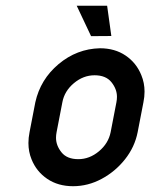

<svg xmlns="http://www.w3.org/2000/svg" viewBox="-20 -641 521 666"><path d="M383.8 -286.1Q385.7 -295.9 385.7 -305.2Q385.7 -332 366.5 -356Q347.2 -379.9 308.1 -379.9Q269 -379.9 236.3 -352.5Q203.6 -325.2 196.3 -286.1L176.3 -182.6Q174.3 -172.4 174.3 -163.1Q174.3 -136.2 193.4 -112.5Q212.4 -88.9 251.5 -88.9Q290.5 -88.9 323.2 -116.2Q356 -143.6 363.8 -182.6ZM477.5 -286.1 457.5 -182.6Q447.3 -130.9 413.6 -88.4Q379.9 -45.9 332.5 -20.5Q285.2 4.9 233.4 4.9Q181.6 4.9 144 -20.5Q106.4 -45.9 89.4 -88.4Q78.6 -114.7 78.6 -145Q78.6 -163.1 82.5 -182.6L102.5 -286.1Q120.1 -365.7 183.3 -418.7Q246.6 -471.7 326.7 -473.6Q378.4 -473.6 415.8 -448.2Q453.1 -422.9 470.2 -380.4Q481.4 -353.5 481.4 -323.2Q481.4 -305.2 477.5 -286.1ZM351.6 -621.1 366.2 -516.1 295.9 -515.6 246.1 -621.1Z"/></svg>

Font: Lambda
Style: Italic
Weight: 400
Italic angle: -11°
Designer: GGBotNet
Version: 0.22